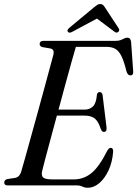

<svg xmlns="http://www.w3.org/2000/svg" viewBox="-24 -898 665 930"><path d="M347.5 0H12.5Q-3.5 0 -3.5 -14Q-3.5 -26.5 11 -30.5L50 -36.5Q71 -41 78.5 -66Q85.5 -89 97.8 -133.5Q110 -178 125.8 -234.5Q141.5 -291 158.2 -351.8Q175 -412.5 190.2 -468.8Q205.5 -525 217.2 -568.8Q229 -612.5 235 -634.5Q240 -658.5 221 -663L180.5 -670Q168 -674.5 168 -684Q168 -700 186.5 -700H532.5Q556 -700 569.5 -707.8Q583 -715.5 593 -715.5Q608.5 -715.5 611 -695L621 -555Q623.5 -534 609.5 -533Q595 -531.5 588.5 -552.5Q577 -600.5 564.2 -626.2Q551.5 -652 534.2 -661.5Q517 -671 493 -671H343.5Q336 -646.5 322.8 -599Q309.5 -551.5 293 -491Q276.5 -430.5 259.5 -367H386Q409.5 -367 425.8 -382Q442 -397 445.5 -439.5Q448.5 -452 458.5 -452Q471 -452 473 -436.5L492 -281.5Q494.5 -260 480 -259Q470 -258.5 464.5 -272.5Q452.5 -310 435 -324Q417.5 -338 386 -338H251.5Q235.5 -278.5 220.8 -224Q206 -169.5 195.2 -128.5Q184.5 -87.5 180 -69Q175 -48 185 -38.5Q195 -29 229.5 -29H333.5Q381 -29 418.5 -59.2Q456 -89.5 494.5 -166Q503 -182 512.5 -182Q525 -182 524 -162.5Q520 -112 501.8 -72.8Q483.5 -33.5 457 -11Q430.5 11.5 401.5 11.5Q387 11.5 375.2 5.8Q363.5 0 347.5 0ZM547.5 -742.5Q539 -736.5 529 -745.5L445.5 -808L329 -745.5Q312.5 -735.5 305.5 -743Q298 -751 311 -762.5L429.5 -861Q439 -869 446 -873.8Q453 -878.5 461.5 -878.5Q470 -878.5 475 -874Q480 -869.5 485 -861L551 -760.5Q557.5 -749.5 547.5 -742.5Z"/></svg>

Font: Fraunces 144pt S050
Style: Italic
Weight: 400
Italic angle: -16°
Version: Version 1.000; ttfautohint (v1.8.3)